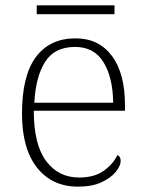

<svg xmlns="http://www.w3.org/2000/svg" viewBox="-20 -686 539 716"><path d="M271 10Q174 10 118 -61Q62 -132 62 -262Q62 -404 114 -473.5Q166 -543 262 -543Q348 -543 397 -478Q446 -413 446 -294V-273H106Q106 -147 152 -85.5Q198 -24 275 -24Q331 -24 366 -48.5Q401 -73 418 -108Q424 -105 427 -99.5Q430 -94 430 -86Q430 -68 412 -45.5Q394 -23 359 -6.5Q324 10 271 10ZM402 -303Q401 -397 366 -454Q331 -511 260 -511Q183 -511 148 -455Q113 -399 108 -303ZM117 -633V-666H407V-633Z"/></svg>

Font: Noto Rashi Hebrew ExtraLight
Style: Regular
Weight: 250
Version: Version 1.006